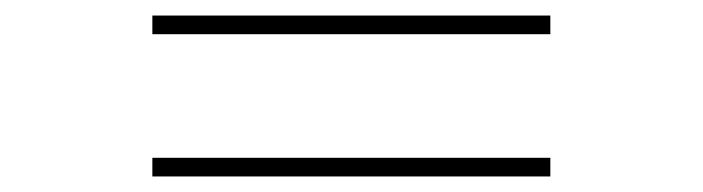

<svg xmlns="http://www.w3.org/2000/svg" viewBox="-20 -538 904 247"><path d="M176 -494H688V-518H176ZM176 -311H688V-335H176Z"/></svg>

Font: Spartan Thin
Style: Regular
Weight: 100
Designer: Matt Bailey, Mirko Velimirovic
Foundry: Matt Bailey
Version: Version 1.003; ttfautohint (v1.8.3)